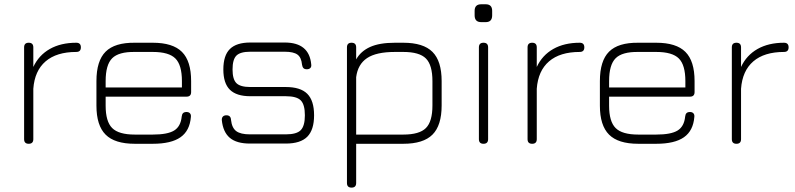

<svg xmlns="http://www.w3.org/2000/svg" viewBox="-20 -656 3629 876"><path d="M111 0Q90 0 90 -21V-440Q90 -461 111 -461Q132 -461 132 -440V-350.5Q157 -404 207.2 -432.5Q257.5 -461 328 -461Q349 -461 349 -440Q349 -419 328 -419Q238 -419 188 -376Q138 -333 132 -251V-21Q132 0 111 0Z M462 -215V-174Q462 -101.5 491.8 -71.8Q521.5 -42 595 -42H677Q744.5 -42 774.5 -60.5Q804.5 -79 809 -124Q810 -134.5 815.2 -139.8Q820.5 -145 831 -145Q841 -145 846.5 -139.2Q852 -133.5 851 -123Q846 -59.5 803.5 -29.8Q761 0 677 0H595Q503.5 0 461.8 -41.8Q420 -83.5 420 -174V-286Q420 -378.5 461.8 -420.2Q503.5 -462 595 -461H677Q768.5 -461 810.2 -419.2Q852 -377.5 852 -286V-236Q852 -215 831 -215ZM595 -419Q521.5 -420 491.8 -390.2Q462 -360.5 462 -286V-257H810V-286Q810 -359.5 780.2 -389.2Q750.5 -419 677 -419Z M1120 -1Q1059.5 -1 1028.5 -27.2Q997.5 -53.5 992 -108Q991.5 -118.5 997 -124.2Q1002.5 -130 1013 -130Q1023 -130 1028.2 -124.8Q1033.5 -119.5 1034 -109Q1038 -72.5 1057.8 -57.8Q1077.5 -43 1120 -43H1284Q1333.5 -43 1352.2 -62.2Q1371 -81.5 1371 -130Q1371 -179 1352.2 -198Q1333.5 -217 1284 -217H1122Q1059 -217 1029 -246.5Q999 -276 999 -339Q999 -403 1029 -432.5Q1059 -462 1122 -462H1279Q1391 -462 1400 -362Q1401.5 -351.5 1396 -345.8Q1390.5 -340 1380 -340Q1369.5 -340 1364.5 -345.2Q1359.5 -350.5 1358 -361Q1355 -394 1337 -407Q1319 -420 1279 -420H1122Q1076.5 -420 1058.8 -402.5Q1041 -385 1041 -339Q1041 -294 1058.8 -276.5Q1076.5 -259 1122 -259H1284Q1351 -259 1382 -228Q1413 -197 1413 -130Q1413 -63.5 1382 -32.2Q1351 -1 1284 -1Z M1584 200Q1563 200 1563 179V-440Q1563 -461 1584 -461Q1605 -461 1605 -440V-385Q1626 -422.5 1668.8 -441.8Q1711.5 -461 1782 -461H1820Q1911.5 -461 1953.2 -419.2Q1995 -377.5 1995 -286V-175Q1995 -83.5 1953.2 -41.8Q1911.5 0 1820 0H1605V179Q1605 200 1584 200ZM1605 -42H1820Q1893.5 -42 1923.2 -71.8Q1953 -101.5 1953 -175V-286Q1953 -359.5 1923.2 -389.2Q1893.5 -419 1820 -419H1782Q1696.5 -419 1654.5 -390.8Q1612.5 -362.5 1605 -304Z M2175.5 -555Q2145.5 -555 2145.5 -586V-606.5Q2145.5 -636.5 2175.5 -636.5H2196Q2225.5 -636.5 2225.5 -606.5V-586Q2225.5 -555 2196 -555ZM2186 0Q2165 0 2165 -21V-440Q2165 -461 2186 -461Q2207 -461 2207 -440V-21Q2207 0 2186 0Z M2408 0Q2387 0 2387 -21V-440Q2387 -461 2408 -461Q2429 -461 2429 -440V-350.5Q2454 -404 2504.2 -432.5Q2554.5 -461 2625 -461Q2646 -461 2646 -440Q2646 -419 2625 -419Q2535 -419 2485 -376Q2435 -333 2429 -251V-21Q2429 0 2408 0Z M2759 -215V-174Q2759 -101.5 2788.8 -71.8Q2818.5 -42 2892 -42H2974Q3041.5 -42 3071.5 -60.5Q3101.5 -79 3106 -124Q3107 -134.5 3112.2 -139.8Q3117.5 -145 3128 -145Q3138 -145 3143.5 -139.2Q3149 -133.5 3148 -123Q3143 -59.5 3100.5 -29.8Q3058 0 2974 0H2892Q2800.5 0 2758.8 -41.8Q2717 -83.5 2717 -174V-286Q2717 -378.5 2758.8 -420.2Q2800.5 -462 2892 -461H2974Q3065.5 -461 3107.2 -419.2Q3149 -377.5 3149 -286V-236Q3149 -215 3128 -215ZM2892 -419Q2818.5 -420 2788.8 -390.2Q2759 -360.5 2759 -286V-257H3107V-286Q3107 -359.5 3077.2 -389.2Q3047.5 -419 2974 -419Z M3340 0Q3319 0 3319 -21V-440Q3319 -461 3340 -461Q3361 -461 3361 -440V-350.5Q3386 -404 3436.2 -432.5Q3486.5 -461 3557 -461Q3578 -461 3578 -440Q3578 -419 3557 -419Q3467 -419 3417 -376Q3367 -333 3361 -251V-21Q3361 0 3340 0Z"/></svg>

Font: Jura Light Light
Style: Regular
Weight: 300
Version: Version 5.106